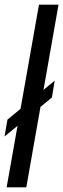

<svg xmlns="http://www.w3.org/2000/svg" viewBox="-30 -805 272 825"><path d="M-10.5 -218.5 193 -386 205 -458.5 2 -291ZM-1.5 0H83L221.5 -785H137.5Z"/></svg>

Font: Anybody ExtraCondensed
Style: Italic
Weight: 400
Width: 2
Italic angle: -10°
Version: Version 1.113;gftools[0.9.25]